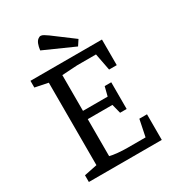

<svg xmlns="http://www.w3.org/2000/svg" viewBox="-198 -950 968 1065"><g transform="rotate(-30 286.0 -418.0)"><path d="M55 0V-43L138 -60V-588L55 -605V-648H513V-484H464L443 -593H322L224 -587V-358H382L397 -417H439V-246H397L382 -305H224V-68Q243 -63 274 -60Q305 -57 334 -57H451L473 -164H522V0ZM379 -681 186 -767Q189 -790 195 -805.5Q201 -821 210.5 -828.5Q220 -836 228 -836Q237 -836 247.5 -829.5Q258 -823 271 -814L402 -716Z"/></g></svg>

Font: Faustina Light
Style: Regular
Weight: 400
Version: Version 1.200